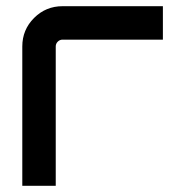

<svg xmlns="http://www.w3.org/2000/svg" viewBox="-20 -600 552 620"><path d="M182 -580H506V-472H182Q173 -472 166.5 -465.5Q160 -459 160 -450V0H52V-130V-450Q52 -504 90 -542Q128 -580 182 -580Z"/></svg>

Font: Orbitron
Style: Regular
Weight: 500
Designer: Matt McInerney
Foundry: Matt McInerney
Version: 1.000